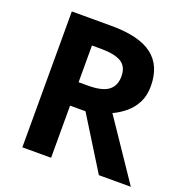

<svg xmlns="http://www.w3.org/2000/svg" viewBox="-128 -831 916 948"><g transform="rotate(20 330.0 -357.0)"><path d="M298 -714Q444 -714 513.5 -661Q583 -608 583 -500Q583 -451 564.5 -414.5Q546 -378 515.5 -352.5Q485 -327 450 -311L660 0H492L322 -274H241V0H90V-714ZM287 -590H241V-397H290Q365 -397 397.5 -422Q430 -447 430 -496Q430 -547 395.5 -568.5Q361 -590 287 -590Z"/></g></svg>

Font: Noto Sans Javanese
Style: Regular
Weight: 400
Designer: Monotype Design Team
Foundry: Monotype Imaging Inc.
Version: Version 2.004